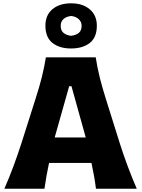

<svg xmlns="http://www.w3.org/2000/svg" viewBox="-20 -1163 875 1183"><path d="M6.8 0Q35.6 -65.4 62.3 -137.2Q88.9 -209 109.9 -273.9L198.2 -551.8Q222.7 -627.4 237.8 -688Q252.9 -748.5 262.7 -809.6H569.8Q579.6 -746.1 594.5 -686Q609.4 -626 632.8 -551.8L720.2 -273.4Q741.7 -206.1 768.1 -135.5Q794.4 -64.9 822.8 0H571.3Q566.4 -39.1 559.3 -79.6Q552.2 -120.1 543.5 -159.2H282.2Q265.1 -79.1 253.9 0ZM508.3 -315.9 420.4 -631.8H406.2L316.9 -315.9ZM417.5 -864.3Q346.2 -864.3 303 -898.7Q259.8 -933.1 259.8 -1004.9Q259.8 -1069.8 303 -1106.2Q346.2 -1142.6 418.5 -1142.6Q489.7 -1142.6 533.2 -1105.5Q576.7 -1068.4 576.7 -1004.9Q576.7 -932.6 533.2 -898.4Q489.7 -864.3 417.5 -864.3ZM417.5 -942.4Q447.8 -945.8 465.3 -960.2Q482.9 -974.6 482.9 -1003.9Q482.9 -1028.3 465.1 -1044.9Q447.3 -1061.5 418.5 -1064.5Q388.7 -1061.5 371.3 -1045.7Q354 -1029.8 354 -1003.9Q354 -974.6 371.6 -960.2Q389.2 -945.8 417.5 -942.4Z"/></svg>

Font: Pinar ExtraBold
Style: Regular
Weight: 800
Designer: Amin Abedi
Version: Version 3.000